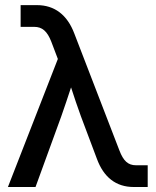

<svg xmlns="http://www.w3.org/2000/svg" viewBox="-20 -748 623 768"><path d="M185.1 -581.5 211.4 -512.2 11.7 0H122.1L225.1 -282.7C238.8 -321.3 251.5 -359.9 264.2 -398.4C276.4 -359.9 290 -320.8 303.7 -282.7L367.2 -113.8C394.5 -38.6 444.3 0 514.6 0H570.8V-86.9H524.4C491.7 -86.9 473.6 -104.5 457.5 -146.5L277.3 -613.8C249 -689 197.8 -727.5 127.9 -727.5H62.5V-640.6H116.7C148.9 -640.6 168.9 -623 185.1 -581.5Z"/></svg>

Font: Inteeer Medium
Style: Regular
Weight: 500
Designer: Rasmus Andersson
Foundry: rsms
Version: Version 4.001;Glyphs 3.4 (3402)